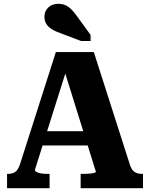

<svg xmlns="http://www.w3.org/2000/svg" viewBox="-20 -987 787 1007"><path d="M183 -299H458L464 -224H177ZM306 -654 331 -628 163 -96Q163 -90 171.5 -85Q180 -80 195 -77.5Q210 -75 229 -75H240V0H17V-75H22Q46 -75 61 -86Q76 -97 86 -129L273 -714H472L662 -121Q671 -94 686.5 -84.5Q702 -75 725 -75H730V0H403V-75H416Q436 -75 451 -76.5Q466 -78 474.5 -80.5Q483 -83 483 -86ZM386 -899Q372 -919 357.5 -934.5Q343 -950 326 -958.5Q309 -967 286 -967Q253 -967 233 -947.5Q213 -928 213 -900Q213 -878 223 -861.5Q233 -845 254 -832.5Q275 -820 305 -810L405 -772H455V-804Z"/></svg>

Font: Roboto Serif 20pt
Style: Bold
Weight: 700
Version: Version 1.008